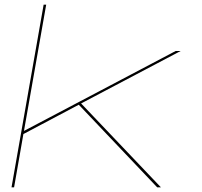

<svg xmlns="http://www.w3.org/2000/svg" viewBox="-20 -805 866 825"><path d="M29.5 0 167.5 -785H178.5L83 -242.5L735 -586H756.5L328.5 -360.5L671.5 0H655.5L318.5 -355L80.5 -229L40.5 0Z"/></svg>

Font: Anybody UltraExpanded Thin
Style: Italic
Weight: 100
Width: 9
Italic angle: -10°
Designer: Tyler Finck
Foundry: Etcetera Type Company
Version: Version 1.010; ttfautohint (v1.8.3) -l 8 -r 50 -G 200 -x 14 